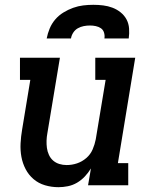

<svg xmlns="http://www.w3.org/2000/svg" viewBox="-20 -770 640 798"><path d="M223 8Q194 8 167 0Q140 -8 119.5 -25.5Q99 -43 86.5 -67Q74 -91 69 -118Q64 -145 65.5 -174Q67 -203 72 -232L106 -438H63V-530H229L177 -217Q174 -201 173.5 -185.5Q173 -170 175 -155Q177 -140 183.5 -126Q190 -112 201 -102.5Q212 -93 226.5 -88.5Q241 -84 257 -84Q279 -84 300 -91Q321 -98 338.5 -113Q356 -128 365 -149Q374 -170 378 -191L419 -438H376V-530H542L470 -92H513V0H346L358 -70Q347 -52 332.5 -36.5Q318 -21 300 -10.5Q282 0 262 4Q242 8 223 8ZM174 -610Q178 -631 186.5 -651.5Q195 -672 209.5 -689Q224 -706 243.5 -718Q263 -730 284 -737.5Q305 -745 326 -747.5Q347 -750 368 -750Q389 -750 409 -747.5Q429 -745 447.5 -738Q466 -731 481.5 -718.5Q497 -706 506 -689Q515 -672 516.5 -651.5Q518 -631 515 -610H414Q416 -622 412.5 -634Q409 -646 399.5 -652.5Q390 -659 378 -661.5Q366 -664 354 -664Q341 -664 328 -661.5Q315 -659 303.5 -652.5Q292 -646 284.5 -634.5Q277 -623 275 -610Z"/></svg>

Font: Iosevka Slab SmBdExObl
Style: Regular
Weight: 600
Width: 7
Italic angle: -9°
Monospace: yes
Designer: Belleve Invis
Foundry: Belleve Invis
Version: Version 11.1.0; ttfautohint (v1.8.3)